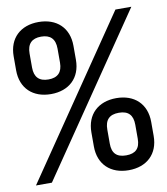

<svg xmlns="http://www.w3.org/2000/svg" viewBox="-83 -805 766 879"><g transform="rotate(-10 300.0 -365.0)"><path d="M155 -400C239 -400 294 -451 294 -535V-600C294 -684 239 -735 155 -735C71 -735 16 -684 16 -600V-535C16 -451 71 -400 155 -400ZM88 0 586 -730H512L14 0ZM155 -468C112 -468 90 -490 90 -535V-600C90 -645 112 -667 155 -667C198 -667 220 -645 220 -600V-535C220 -490 198 -468 155 -468ZM445 5C529 5 584 -46 584 -130V-195C584 -279 529 -330 445 -330C361 -330 306 -279 306 -195V-130C306 -46 361 5 445 5ZM445 -64C401 -64 380 -85 380 -130V-195C380 -240 401 -262 445 -262C489 -262 510 -240 510 -195V-130C510 -85 489 -64 445 -64Z"/></g></svg>

Font: Tekne LDO
Style: Regular
Weight: 400
Monospace: yes
Designer: Alessio Laiso, Mario Rullo, Paolo Rosset
Foundry: Alessio Laiso
Version: Version 1.000;hotconv 1.0.109;makeotfexe 2.5.65596